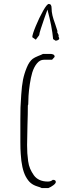

<svg xmlns="http://www.w3.org/2000/svg" viewBox="-20 -940 392 976"><path d="M281.2 -745.1Q281.2 -747.1 277.3 -755.9L278.3 -761.2L271 -775.9L272 -782.2Q267.6 -796.4 260.3 -818.4Q251 -843.3 246.6 -861.8Q242.2 -880.4 242.2 -898.9Q242.2 -919.9 228 -919.9Q218.8 -919.9 199 -884.8Q179.2 -849.6 161.9 -807.6Q144.5 -765.6 144 -751L162.1 -738.3L179.2 -761.2Q180.2 -771.5 188 -795.4Q194.8 -816.9 205.8 -848.1Q216.8 -879.4 221.2 -891.1Q244.6 -804.2 250 -741.2L263.2 -732.9Q281.2 -735.8 281.2 -745.1ZM263.7 -15.1Q263.7 -25.9 248.5 -25.9Q238.3 -17.1 223.6 -17.1Q199.7 -17.1 181.6 -25.1Q163.6 -33.2 152.3 -48.8Q140.6 -65.4 133.3 -82.3Q126 -99.1 123 -121.1Q120.1 -143.6 118.9 -161.1Q117.7 -178.7 117.7 -202.1Q117.7 -242.7 119.6 -302.7Q121.6 -362.8 121.6 -403.8L123.5 -409.2Q123.5 -429.2 125 -452.6Q126.5 -478.5 131.6 -512.7Q136.7 -546.9 144 -571.3Q152.8 -599.6 168 -617.9Q183.1 -636.2 202.6 -636.2H244.6L257.8 -650.9Q257.8 -653.3 256.8 -657.2Q256.3 -658.7 253.9 -661.1Q253.4 -661.6 249.5 -663.6Q248.5 -663.6 244.1 -665Q242.7 -665 241.7 -665.5L238.8 -666H198.7Q189.5 -661.1 173.8 -655.3Q155.8 -647.9 146.5 -641.1Q128.4 -627.4 115.7 -595.7Q103 -564.9 96.9 -534.2Q90.8 -503.4 87.9 -457.5Q85 -415.5 84.2 -393.3Q83.5 -371.1 83.5 -332V-217.8Q83.5 -180.7 85.4 -157.7Q89.8 -82.5 110.4 -43.5Q122.6 -21 136.2 -9.8Q149.9 1.5 168.9 7.3Q185.5 12.2 192.4 16.1H225.6Q238.3 11.2 251 1.7Q263.7 -7.8 263.7 -15.1Z"/></svg>

Font: Amatica SC
Style: Regular
Weight: 400
Version: Version 2.000